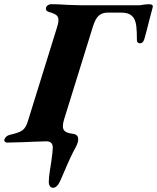

<svg xmlns="http://www.w3.org/2000/svg" viewBox="-68 -675 746 913"><path d="M164 190Q164 169 169 137.5Q174 106 175 100Q183 46 183 27Q183 -3 153 -3Q78 -1 44 1Q-16 3 -34 3Q-41 3 -45 -1.5Q-49 -6 -47 -12Q-41 -29 -21 -34Q21 -43 38 -55Q55 -67 64 -97L205 -551Q210 -566 210 -580Q210 -595 200 -603Q190 -611 165 -618Q155 -621 152 -626.5Q149 -632 151 -639Q153 -646 160 -650.5Q167 -655 176 -655Q213 -655 250 -652Q300 -650 318 -650H590Q604 -650 616 -653Q632 -655 638 -655Q651 -655 655.5 -651.5Q660 -648 658 -640Q653 -623 643 -583Q625 -511 618 -488Q615 -479 610 -474Q605 -469 599 -469Q583 -469 583 -485Q583 -524 580.5 -547.5Q578 -571 570 -586Q561 -601 546.5 -608Q532 -615 507 -615H444Q418 -615 401.5 -600.5Q385 -586 373 -546L237 -108Q231 -89 231 -75Q231 -58 242 -50Q253 -42 277 -39Q304 -36 304 -13Q304 3 291 27Q270 64 235 147L218 186Q203 218 184 218Q175 218 169.5 210.5Q164 203 164 190Z"/></svg>

Font: EB Garamond ExtraBold
Style: Italic
Weight: 800
Italic angle: -17.2°
Designer: Georg Duffner and Octavio Pardo
Foundry: Georg Duffner
Version: Version 1.000